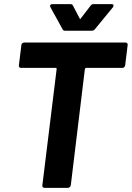

<svg xmlns="http://www.w3.org/2000/svg" viewBox="-20 -905 635 925"><path d="M595 -688 583 -590Q582 -585 578.5 -581.5Q575 -578 570 -578H395Q391 -578 389 -573L321 -12Q320 -7 316 -3.5Q312 0 307 0H194Q189 0 186 -3.5Q183 -7 184 -12L253 -573Q253 -578 248 -578H81Q76 -578 73 -581.5Q70 -585 71 -590L83 -688Q83 -693 87 -696.5Q91 -700 96 -700H585Q590 -700 593 -696.5Q596 -693 595 -688ZM221 -876Q221 -880 224 -882.5Q227 -885 232 -885H320Q329 -885 332 -877L364 -816Q366 -809 369 -816L416 -877Q421 -885 430 -885H518Q527 -885 527 -878Q527 -875 524 -870L437 -764Q431 -757 422 -757H293Q284 -757 281 -765L223 -870Q221 -874 221 -876Z"/></svg>

Font: Barlow
Style: Bold Italic
Weight: 700
Italic angle: -7°
Designer: Jeremy Tribby
Foundry: Tribby Type
Version: Version 1.422